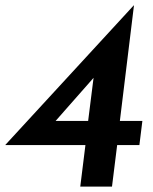

<svg xmlns="http://www.w3.org/2000/svg" viewBox="-25 -688 563 708"><path d="M500 -242 489 -153H407L388 0H271L290 -153H-5V-154L468 -668H469L417 -242ZM300 -242 320 -401 180 -242Z"/></svg>

Font: Josefin Sans SemiBold
Style: Italic
Weight: 600
Italic angle: -7°
Designer: Santiago Orozco
Foundry: Typemade
Version: Version 2.000